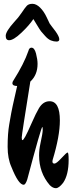

<svg xmlns="http://www.w3.org/2000/svg" viewBox="-20 -978 387 1007"><path d="M340 -140Q340 -61 311 -19Q289 9 273 9Q257 9 241 -7Q185 -72 185 -163Q185 -193 192 -225Q204 -280 204 -296Q204 -312 202 -312Q196 -312 123 -37Q114 -9 104 -9Q77 -9 40 -102Q20 -146 20 -208Q20 -278 28.5 -326Q37 -374 39 -385.5Q41 -397 46.5 -422.5Q52 -448 54 -456Q66 -506 70 -527Q45 -527 45 -542Q45 -549 51 -557Q106 -644 129 -711Q133 -728 145 -728Q161 -728 169 -697Q177 -666 177 -643Q177 -585 139 -550Q94 -271 94 -257Q94 -243 98 -243Q102 -243 112.5 -261.5Q123 -280 146 -332.5Q169 -385 184 -410Q206 -447 240 -447Q294 -447 294 -346Q294 -264 256 -139Q255 -135 255 -131Q255 -120 265.5 -120Q276 -120 302.5 -149Q329 -178 334.5 -178Q340 -178 340 -140ZM291 -772Q291 -760 276.5 -760Q262 -760 247 -766Q232 -772 216.5 -789.5Q201 -807 195.5 -813.5Q190 -820 173 -848.5Q156 -877 155 -878Q134 -846 92.5 -806.5Q51 -767 28 -767Q10 -767 10 -790Q10 -813 54 -862Q77 -886 93.5 -911Q110 -936 120 -947Q130 -958 150 -958Q170 -958 190 -938.5Q210 -919 224.5 -888Q239 -857 240.5 -854.5Q242 -852 253 -837.5Q264 -823 271 -814Q291 -786 291 -772Z"/></svg>

Font: Devonshire
Style: Regular
Weight: 400
Designer: Astigmatic (AOETI)
Foundry: Astigmatic (AOETI)
Version: Version 1.001